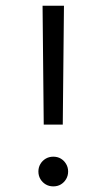

<svg xmlns="http://www.w3.org/2000/svg" viewBox="-20 -645 373 673"><path d="M133.3 -208.3 129.2 -625H204.2L200 -208.3ZM166.7 8.3Q152.1 8.3 140.3 1.4Q128.5 -5.6 121.5 -17.4Q114.6 -29.2 114.6 -43.8Q114.6 -58.3 121.5 -70.1Q128.5 -81.9 140.3 -88.9Q152.1 -95.8 166.7 -95.8Q181.9 -95.8 193.4 -88.9Q204.9 -81.9 211.8 -70.1Q218.8 -58.3 218.8 -43.8Q218.8 -29.2 211.8 -17.4Q204.9 -5.6 193.4 1.4Q181.9 8.3 166.7 8.3Z"/></svg>

Font: Afacad Flux
Style: Regular
Weight: 400
Designer: Kristian Moeller
Foundry: Dicotype
Version: Version 1.100